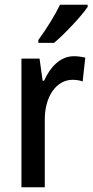

<svg xmlns="http://www.w3.org/2000/svg" viewBox="-20 -786 391 806"><path d="M348 -757V-766H232C210 -721 176 -666 141 -618V-606H207C251 -643 321 -717 348 -757ZM290 -550C233 -550 191 -505 165 -447H159L146 -540H70V0H168V-281C167 -382 217 -451 285 -451C298 -451 315 -449 327 -444L338 -544C322 -548 305 -550 290 -550Z"/></svg>

Font: Noto Sans Sinhala Condensed Medium
Style: Regular
Weight: 500
Width: 3
Designer: Jelle Bosma - Monotype Design Team
Foundry: Monotype Imaging Inc.
Version: Version 2.006